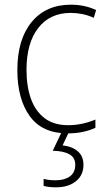

<svg xmlns="http://www.w3.org/2000/svg" viewBox="-20 -559 457 819"><path d="M269 10Q160 10 107 -63.5Q54 -137 54 -260Q54 -391 115 -465Q176 -539 282 -539Q342 -539 390 -516L380 -483Q356 -494 331 -499Q306 -504 282 -504Q193 -504 143 -439.5Q93 -375 93 -261Q93 -192 111.5 -139Q130 -86 169.5 -55.5Q209 -25 271 -25Q302 -25 331.5 -31.5Q361 -38 387 -49V-14Q364 -3 334 3.5Q304 10 269 10ZM336 144Q336 188 304 214Q272 240 219 240Q188 240 166 234V204Q187 210 218 210Q255 210 278 193.5Q301 177 301 144Q301 113 276 99Q251 85 205 84L245 0H276L247 61Q289 66 312.5 87Q336 108 336 144Z"/></svg>

Font: Noto Sans Lao Looped SemiCondensed ExtraLight
Style: Regular
Weight: 200
Width: 4
Designer: Mark Frömberg, Ben Mitchell
Foundry: The Fontpad Ltd
Version: Version 1.002; ttfautohint (v1.8.4.7-5d5b)